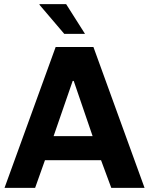

<svg xmlns="http://www.w3.org/2000/svg" viewBox="-20 -915 726 935"><path d="M302 -895 394 -750H293L172 -892L173 -895ZM522 0 472 -135H199L151 0H2L251 -686H435L684 0ZM431 -252 339 -521H334L241 -252Z"/></svg>

Font: Chivo
Style: Bold
Weight: 700
Designer: Hector Gatti
Foundry: Omnibus-Type
Version: Version 1.007;PS 001.007;hotconv 1.0.88;makeotf.lib2.5.64775